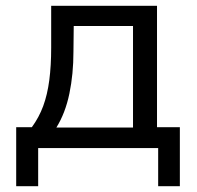

<svg xmlns="http://www.w3.org/2000/svg" viewBox="-20 -512 680 664"><path d="M36 132V-72H90Q115 -106 129.5 -145.5Q144 -185 150.5 -235Q157 -285 157 -347V-492H523V-72H602V132H527V0H112V132ZM175 -71H440V-422H235L234 -333Q234 -256 220 -188.5Q206 -121 175 -71Z"/></svg>

Font: Nunito Sans 9pt
Style: Regular
Weight: 400
Version: Version 3.101;gftools[0.9.27]